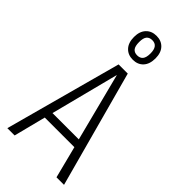

<svg xmlns="http://www.w3.org/2000/svg" viewBox="-293 -1005 1063 1063"><g transform="rotate(45 239.0 -473.0)"><path d="M155.8 -853Q155.8 -897 179 -921.4Q202.1 -945.8 240.2 -945.8Q278.3 -945.8 301.3 -921.4Q324.2 -897 324.2 -853Q324.2 -808.1 301.3 -783.4Q278.3 -758.8 240.2 -758.8Q202.1 -758.8 179 -783.4Q155.8 -808.1 155.8 -853ZM240.2 -912.1Q218.3 -912.1 207 -898.4Q195.8 -884.8 195.8 -853Q195.8 -820.8 207 -806.9Q218.3 -793 240.2 -793Q262.2 -793 273.7 -806.9Q285.2 -820.8 285.2 -853Q285.2 -912.1 240.2 -912.1ZM401.9 0 354 -188H122.1L74.2 0H17.1L203.1 -685.1H274.9L460.9 0ZM134.8 -235.8H340.8L237.8 -637.2Z"/></g></svg>

Font: Fira Sans Compressed Light
Style: Regular
Weight: 300
Width: 1
Designer: Carrois Corporate & Edenspiekermann AG
Foundry: Carrois Corporate GbR & Edenspiekermann AG
Version: Version 4.203;PS 004.203;hotconv 1.0.88;makeotf.lib2.5.64775